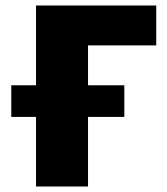

<svg xmlns="http://www.w3.org/2000/svg" viewBox="-20 -678 606 698"><path d="M111 0V-658H300V0ZM207 -513V-658H548V-513ZM21 -253V-368H432V-253Z"/></svg>

Font: Ysabeau Office Black
Style: Regular
Weight: 900
Designer: Christian Thalmann (Catharsis Fonts)
Version: Version 2.001;gftools[0.9.30]; featfreeze: tnum,lnum,ss02